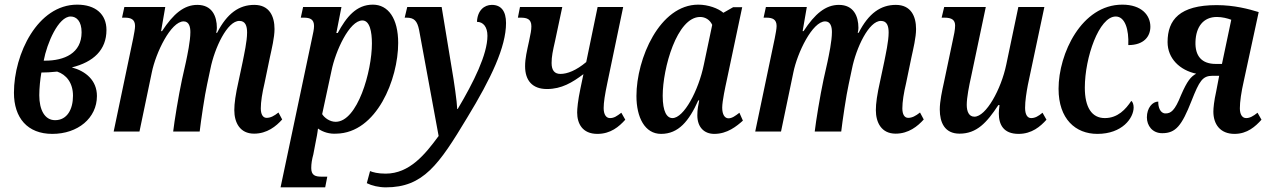

<svg xmlns="http://www.w3.org/2000/svg" viewBox="-20 -566 5460 826"><path d="M205 10C315 10 397 -58 397 -153C397 -220 349 -260 289 -276C382 -299 438 -351 438 -437C438 -505 391 -546 312 -546C142 -546 40 -334 40 -167C40 -59 98 10 205 10ZM168 -305C182 -380 231 -495 284 -495C309 -495 331 -475 331 -427C331 -337 257 -305 174 -305ZM217 -49C172 -49 149 -94 149 -156C149 -188 153 -225 158 -254C176 -254 200 -255 226 -258C265 -245 294 -210 294 -154C294 -96 269 -49 217 -49Z M1073 9C1129 9 1168 -23 1194 -52L1178 -82C1159 -67 1144 -59 1127 -59C1111 -59 1102 -74 1102 -100C1102 -128 1108 -166 1118 -208L1141 -319C1149 -356 1161 -405 1161 -441C1161 -496 1139 -545 1074 -545C1009 -545 957 -509 914 -425H910C912 -432 913 -440 913 -446C913 -497 892 -545 829 -545C772 -545 726 -507 677 -432H673L691 -536H515L505 -490H517C543 -490 561 -483 561 -454C561 -442 557 -422 553 -401L469 0H580L633 -254C650 -339 715 -474 770 -474C794 -474 799 -449 799 -428C799 -389 786 -329 780 -300L763 -224C748 -154 730 -44 725 0H839C844 -44 861 -159 871 -203L885 -269C903 -360 958 -477 1010 -476C1036 -476 1043 -454 1043 -426C1043 -388 1030 -331 1024 -300L1007 -220C993 -158 988 -121 988 -92C988 -39 1012 9 1073 9Z M1187 240H1379L1388 194H1364C1337 194 1319 189 1319 157C1319 138 1322 120 1328 98L1340 35C1345 13 1348 -13 1348 -13C1370 3 1399 11 1427 9C1601 6 1693 -226 1693 -381C1693 -487 1650 -546 1584 -546C1513 -546 1470 -493 1433 -424H1427L1449 -536H1284L1274 -490H1287C1314 -490 1331 -483 1331 -454C1331 -440 1327 -423 1321 -395ZM1424 -42C1398 -42 1375 -60 1366 -75L1406 -261C1423 -346 1483 -478 1539 -478C1571 -478 1580 -429 1580 -379C1580 -259 1518 -42 1424 -42Z M1640 240C1801 240 1868 143 1990 -60C2093 -229 2157 -364 2157 -467C2157 -518 2136 -545 2096 -545C2063 -545 2034 -521 2032 -472C2059 -472 2077 -450 2077 -412C2077 -332 2018 -213 1949 -97H1947C1946 -128 1933 -218 1924 -269L1880 -536H1732L1721 -490H1729C1761 -490 1775 -477 1783 -437L1867 19C1809 98 1742 181 1639 181C1605 181 1584 175 1572 170L1558 222C1580 233 1610 240 1640 240Z M2550 10C2607 10 2643 -21 2670 -51L2653 -81C2633 -66 2622 -58 2604 -58C2588 -58 2577 -73 2577 -101C2577 -125 2582 -158 2593 -210L2661 -536H2551L2502 -299C2459 -263 2421 -248 2391 -248C2366 -248 2353 -263 2353 -295C2353 -323 2358 -346 2368 -390L2399 -536H2217L2208 -490H2220C2247 -490 2266 -484 2266 -453C2266 -436 2263 -422 2256 -389C2247 -347 2239 -316 2239 -281C2239 -220 2270 -183 2333 -183C2396 -183 2442 -211 2490 -247L2477 -185C2466 -133 2463 -98 2463 -82C2463 -35 2485 10 2550 10Z M2824 10C2899 10 2944 -45 2984 -134H2988C2984 -113 2980 -96 2980 -70C2980 -19 3009 10 3053 10C3109 10 3149 -23 3176 -47L3161 -81C3143 -67 3129 -57 3114 -57C3098 -57 3087 -73 3087 -103C3087 -131 3101 -195 3106 -218L3173 -535H3134L3092 -511C3070 -530 3027 -546 2984 -546C2818 -546 2718 -314 2718 -153C2718 -61 2754 10 2824 10ZM2873 -58C2849 -58 2831 -85 2831 -154C2831 -272 2892 -493 2992 -493C3014 -493 3034 -481 3044 -459L3008 -288C2985 -176 2922 -58 2873 -58Z M3833 9C3889 9 3928 -23 3954 -52L3938 -82C3919 -67 3904 -59 3887 -59C3871 -59 3862 -74 3862 -100C3862 -128 3868 -166 3878 -208L3901 -319C3909 -356 3921 -405 3921 -441C3921 -496 3899 -545 3834 -545C3769 -545 3717 -509 3674 -425H3670C3672 -432 3673 -440 3673 -446C3673 -497 3652 -545 3589 -545C3532 -545 3486 -507 3437 -432H3433L3451 -536H3275L3265 -490H3277C3303 -490 3321 -483 3321 -454C3321 -442 3317 -422 3313 -401L3229 0H3340L3393 -254C3410 -339 3475 -474 3530 -474C3554 -474 3559 -449 3559 -428C3559 -389 3546 -329 3540 -300L3523 -224C3508 -154 3490 -44 3485 0H3599C3604 -44 3621 -159 3631 -203L3645 -269C3663 -360 3718 -477 3770 -476C3796 -476 3803 -454 3803 -426C3803 -388 3790 -331 3784 -300L3767 -220C3753 -158 3748 -121 3748 -92C3748 -39 3772 9 3833 9Z M4362 10C4419 10 4456 -22 4482 -51L4465 -81C4447 -66 4433 -58 4416 -58C4400 -58 4390 -73 4390 -102C4390 -132 4396 -169 4402 -201L4473 -536H4361L4309 -288C4287 -182 4222 -64 4172 -64C4148 -64 4139 -87 4139 -115C4139 -146 4149 -197 4158 -237L4221 -536H4042L4031 -490H4043C4075 -490 4089 -480 4089 -456C4089 -438 4084 -415 4078 -388L4041 -212C4033 -176 4023 -130 4023 -95C4023 -39 4044 9 4108 9C4182 9 4225 -38 4275 -114H4280C4278 -98 4277 -87 4277 -78C4277 -30 4297 10 4362 10Z M4701 10C4808 10 4857 -58 4857 -104C4857 -116 4853 -128 4847 -132C4823 -96 4789 -58 4733 -58C4677 -58 4647 -104 4647 -189C4647 -318 4708 -495 4780 -495C4820 -495 4837 -439 4834 -372C4901 -372 4929 -409 4929 -451C4929 -500 4892 -546 4808 -546C4633 -546 4534 -335 4534 -184C4534 -54 4607 10 4701 10Z M5291 10C5346 10 5381 -22 5407 -51L5390 -81C5371 -66 5357 -58 5341 -58C5324 -58 5314 -74 5314 -100C5314 -128 5320 -170 5331 -218L5395 -514C5353 -527 5290 -544 5214 -544C5055 -544 5003 -481 5003 -385C5003 -314 5056 -264 5126 -249C5103 -236 5088 -219 5061 -157C5034 -89 5017 -78 4994 -78C4971 -78 4962 -106 4963 -129C4938 -129 4914 -102 4914 -61C4914 -26 4937 7 4980 7C5038 7 5064 -25 5106 -132C5140 -218 5153 -240 5197 -240H5225L5212 -172C5203 -132 5200 -101 5200 -86C5200 -32 5229 10 5291 10ZM5210 -291C5150 -291 5121 -325 5123 -386C5125 -451 5157 -493 5215 -493C5238 -493 5261 -487 5277 -481L5237 -291Z"/></svg>

Font: Noto Serif Condensed Semi
Style: Italic
Weight: 600
Width: 3
Italic angle: -12°
Designer: Monotype Design Team
Foundry: Monotype Imaging Inc.
Version: Version 1.901